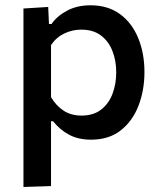

<svg xmlns="http://www.w3.org/2000/svg" viewBox="-20 -530 626 745"><path d="M71 195.5V-497L167 -503L170 -437H180Q202 -468.5 241 -489Q280 -509.5 331 -509.5Q398.5 -509.5 445.2 -475.5Q492 -441.5 516.2 -382.5Q540.5 -323.5 540.5 -250Q540.5 -180.5 517.8 -120.8Q495 -61 449 -24.5Q403 12 333 12Q284.5 12 248.5 -7Q212.5 -26 186 -59.5H178V192ZM296.5 -81.5Q343 -81.5 373 -105.2Q403 -129 417 -167.2Q431 -205.5 431 -249Q431 -294.5 416.2 -332.2Q401.5 -370 371.5 -392.5Q341.5 -415 295 -415Q260.5 -415 229.2 -400Q198 -385 178 -355V-153Q197.5 -120 226.5 -100.8Q255.5 -81.5 296.5 -81.5Z"/></svg>

Font: Commissioner Medium
Style: Regular
Weight: 500
Designer: Kostas Bartsokas
Foundry: Kostas Bartsokas
Version: Version 1.000; ttfautohint (v1.8.3)